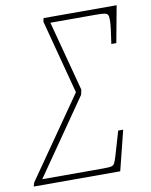

<svg xmlns="http://www.w3.org/2000/svg" viewBox="-120 -774 655 835"><g transform="rotate(-10 207.0 -357.0)"><path d="M-34 -17 213 -372 127 -698 130 -714H453L423 -552H401Q413 -629 413 -656Q413 -672 409.5 -678.5Q406 -685 395 -687Q384 -689 356 -689H156L238 -379L233 -357L3 -25H274Q299 -25 308.5 -27.5Q318 -30 322.5 -38.5Q327 -47 334 -70L365 -176H387L343 0H-39Z"/></g></svg>

Font: Noto Serif CondThin
Style: Italic
Weight: 250
Width: 3
Italic angle: -12°
Designer: Monotype Design Team
Foundry: Monotype Imaging Inc.
Version: Version 1.001